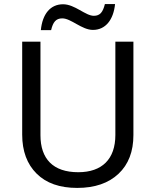

<svg xmlns="http://www.w3.org/2000/svg" viewBox="-20 -920 771 950"><path d="M439.9 -772C502.4 -772 541.5 -822.3 549.3 -899.9H499C489.3 -860.8 475.6 -841.8 444.3 -841.8C402.3 -841.8 350.6 -898.9 292 -898.9C229 -898.9 189.9 -850.6 182.1 -771H232.9C242.2 -810.1 256.3 -829.1 288.1 -829.1C332 -829.1 384.3 -772 439.9 -772ZM550.8 -713.9V-252C550.8 -132.8 484.9 -67.9 367.2 -67.9C242.2 -67.9 180.2 -134.3 180.2 -251V-713.9H89.8V-253.9C89.8 -172.4 113.8 -107.9 161.1 -61C208.5 -13.7 275.4 9.8 361.8 9.8C449.2 9.8 517.1 -13.7 566.4 -60.1C615.7 -106.4 640.1 -170.4 640.1 -252V-713.9Z"/></svg>

Font: Noto Reveo Sans
Style: Regular
Weight: 400
Designer: Monotype Design team
Foundry: Monotype Imaging Inc.
Version: Version 1.04